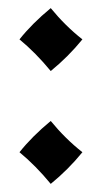

<svg xmlns="http://www.w3.org/2000/svg" viewBox="-20 -438 250 473"><path d="M28 -63Q59 -102 105 -140Q141 -96 183 -63Q148 -20 105 15Q68 -30 28 -63ZM28 -341Q59 -380 105 -418Q141 -374 183 -341Q148 -298 105 -263Q68 -308 28 -341Z"/></svg>

Font: Mirza Medium
Style: Regular
Weight: 500
Designer: Arabic design by Kourosh Beigpour, Latin design by Eduardo Tunni, engineering by Lasse Fister
Version: Version 1.0010g